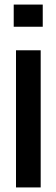

<svg xmlns="http://www.w3.org/2000/svg" viewBox="-20 -820 247 840"><path d="M40 -703V-800H167V-703ZM50 0V-600H158V0Z"/></svg>

Font: Big Shoulders Display
Style: Bold
Weight: 700
Designer: Patric King
Foundry: XO Type Co
Version: Version 1.000; ttfautohint (v1.8.2)